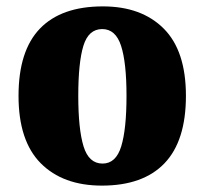

<svg xmlns="http://www.w3.org/2000/svg" viewBox="-20 -571 641 601"><path d="M299 10Q177 10 107.5 -60Q38 -130 38 -271Q38 -412 105 -481.5Q172 -551 302 -551Q423 -551 492.5 -481.5Q562 -412 562 -271Q562 -130 495 -60Q428 10 299 10ZM301 -59Q343 -59 359.5 -113Q376 -167 376 -271Q376 -375 359 -427.5Q342 -480 300 -480Q257 -480 241 -427.5Q225 -375 225 -271Q225 -167 241.5 -113Q258 -59 301 -59Z"/></svg>

Font: Noto Serif Lao SemiCondensed Black
Style: Regular
Weight: 900
Width: 4
Designer: Monotype Design Team
Foundry: Monotype Imaging Inc.
Version: Version 2.003; ttfautohint (v1.8.4.7-5d5b)